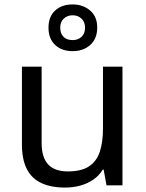

<svg xmlns="http://www.w3.org/2000/svg" viewBox="-20 -837 658 867"><path d="M533 -536V0H461L448 -71H444Q427 -43 400 -25Q373 -7 341 1.5Q309 10 274 10Q210 10 166.5 -10.5Q123 -31 101 -74Q79 -117 79 -185V-536H168V-191Q168 -127 197 -95Q226 -63 287 -63Q347 -63 381.5 -85.5Q416 -108 430.5 -151.5Q445 -195 445 -257V-536ZM308 -606Q259 -606 229 -634Q199 -662 199 -712Q199 -762 229 -789.5Q259 -817 308 -817Q355 -817 387 -789.5Q419 -762 419 -713Q419 -662 387.5 -634Q356 -606 308 -606ZM308 -656Q333 -656 348.5 -671Q364 -686 364 -712Q364 -738 348 -753Q332 -768 308 -768Q284 -768 268 -753Q252 -738 252 -712Q252 -686 266.5 -671Q281 -656 308 -656Z"/></svg>

Font: Noto Sans Thai
Style: Regular
Weight: 400
Designer: Monotype Design Team
Foundry: Monotype Imaging Inc.
Version: Version 2.001